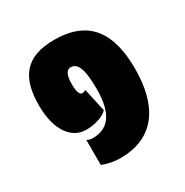

<svg xmlns="http://www.w3.org/2000/svg" viewBox="-119 -564 655 678"><g transform="rotate(-30 208.5 -225.5)"><path d="M184 14C329 14 386 -90 386 -234C386 -378 332 -465 189 -465C71 -465 27 -404 27 -291C27 -188 71 -133 129 -133C163 -133 201 -144 217 -162L196 -257C192 -254 188 -252 181 -252C171 -252 165 -268 165 -298C165 -336 175 -352 191 -352C217 -352 233 -326 233 -240C233 -139 198 -96 135 -96C126 -96 118 -98 111 -102V0C136 10 160 14 184 14Z"/></g></svg>

Font: Noto Sans Thai UI ExtCond Blk
Style: Regular
Weight: 900
Width: 2
Designer: Monotype Design Team
Foundry: Monotype Imaging Inc.
Version: Version 2.000